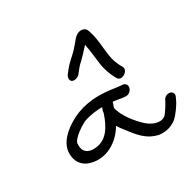

<svg xmlns="http://www.w3.org/2000/svg" viewBox="-141 -862 942 931"><g transform="rotate(-30 330.5 -397.0)"><path d="M337 -226C344 -213 355 -199 366 -185C398 -144 431 -96 499 -83H500C537 -79 570 -90 593 -109C611 -123 645 -170 653 -192L658 -202C674 -237 621 -249 605 -213C599 -199 572 -156 562 -148C542 -132 508 -138 487 -152H486C474 -159 462 -168 450 -181C418 -213 387 -254 374 -296C373 -300 372 -303 372 -308C377 -319 378 -326 381 -335C401 -333 416 -330 435 -327L448 -326C463 -324 481 -336 485 -352C489 -368 480 -379 468 -382H467L454 -383C419 -387 382 -394 338 -394C246 -394 175 -363 120 -314C101 -296 80 -270 75 -239C67 -184 94 -144 140 -132C221 -109 298 -158 337 -226ZM155 -278C172 -293 204 -316 228 -324C254 -332 290 -338 324 -338C322 -332 317 -322 316 -313V-311L317 -310L316 -309C293 -240 260 -188 198 -183C149 -178 128 -205 132 -244C133 -257 142 -264 155 -278ZM474 -414C492 -414 521 -435 507 -459L500 -471C497 -478 492 -488 487 -501C470 -549 474 -628 456 -679C453 -689 450 -705 433 -710C410 -718 388 -701 377 -687C365 -672 356 -661 340 -644C320 -623 294 -604 274 -578L260 -560C254 -553 252 -545 252 -539C252 -510 287 -516 302 -531L317 -550C325 -560 334 -571 344 -579C365 -599 383 -619 403 -641C410 -610 414 -567 419 -530C423 -495 436 -460 449 -436L456 -424C460 -418 466 -414 474 -414Z"/></g></svg>

Font: Stray Cat
Style: BdObl
Weight: 700
Version: Version 1.0